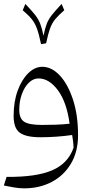

<svg xmlns="http://www.w3.org/2000/svg" viewBox="-20 -708 497 998"><path d="M219.7 -482.9 193.4 -478.5Q182.6 -530.3 172.1 -559.1Q161.6 -587.9 145 -608.4Q128.4 -628.9 98.1 -654.8L111.8 -687.5Q145 -652.8 162.4 -630.6Q179.7 -608.4 189 -584.7Q198.2 -561 206.1 -522Q213.9 -561 223.1 -584.7Q232.4 -608.4 250 -630.6Q267.6 -652.8 300.3 -687.5L314 -654.8Q284.2 -628.9 267.3 -608.6Q250.5 -588.4 240.2 -560.3Q230 -532.2 219.7 -482.9ZM105.5 271Q80.1 271 52 266.1Q23.9 261.2 0 256.3L14.2 211.4Q167.5 212.9 250.5 177.5Q333.5 142.1 362.3 60.1Q361.8 41.5 359.9 26.6Q357.9 11.7 355 -6.3Q315.4 -0.5 273.2 2.4Q231 5.4 190.4 5.4Q115.2 5.4 83 -18.1Q50.8 -41.5 50.8 -105.5Q50.8 -179.7 72 -237.3Q93.3 -294.9 127.2 -327.9Q161.1 -360.8 199.7 -360.8Q248.5 -360.8 290.8 -315.7Q333 -270.5 359.4 -190.2Q385.7 -109.9 385.7 -4.9Q385.7 79.6 349.4 141.6Q313 203.6 249.5 237.3Q186 271 105.5 271ZM341.8 -64.9Q326.7 -177.2 281 -238.8Q235.4 -300.3 180.2 -300.3Q152.8 -300.3 130.1 -278.3Q107.4 -256.3 93.8 -219.2Q80.1 -182.1 80.1 -136.7Q80.1 -91.8 105.7 -75.2Q131.3 -58.6 198.2 -58.6Q231 -58.6 269 -59.8Q307.1 -61 341.8 -64.9Z"/></svg>

Font: Pinar DS1-Light
Style: Regular
Weight: 300
Designer: Amin Abedi
Version: Version 2.000